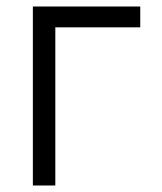

<svg xmlns="http://www.w3.org/2000/svg" viewBox="-20 -568 497 590"><path d="M150 -484V2H81V-548H411V-484Z"/></svg>

Font: Sinter Normal
Style: Regular
Weight: 350
Foundry: Adobe & rsms
Version: Version 1.000